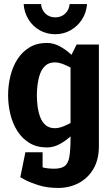

<svg xmlns="http://www.w3.org/2000/svg" viewBox="-20 -720 542 948"><path d="M328.3 -440 468.3 -430V-70L328.3 -40ZM468.3 -70V2Q468.3 68 441.2 114Q414 160 368.3 184Q322.7 208 266.7 208L246.7 113Q282 113 299.5 99.8Q317 86.7 322.7 53.3Q328.3 20 328.3 -40ZM328.3 -440 358.3 -500H468.3V-430ZM411 -163.3 421.7 -160Q421.7 -160 410.7 -143Q399.7 -126 379.7 -101Q359.7 -76 333.2 -51Q306.7 -26 275.7 -9Q244.7 8 211.7 8L251.7 -87Q272 -87 298.8 -98.5Q325.7 -110 351.5 -125.2Q377.3 -140.3 394.2 -151.8Q411 -163.3 411 -163.3ZM411 -336.7Q411 -336.7 394.2 -348.2Q377.3 -359.7 351.5 -374.3Q325.7 -389 298.8 -400.5Q272 -412 251.7 -412L211.7 -508Q244.7 -508 275.7 -491Q306.7 -474 333.2 -449Q359.7 -424 379.7 -399Q399.7 -374 410.7 -357Q421.7 -340 421.7 -340ZM251.7 -412Q222.3 -412 204.5 -396.2Q186.7 -380.3 177.7 -355Q168.7 -329.7 165.3 -302Q162 -274.3 162 -250Q162 -225.7 165.3 -197.5Q168.7 -169.3 177.7 -144Q186.7 -118.7 204.5 -102.8Q222.3 -87 251.7 -87L211.7 8Q162 8 125.7 -14Q89.3 -36 65.8 -73Q42.3 -110 31.2 -156Q20 -202 20 -250Q20 -298 31.2 -344Q42.3 -390 65.8 -427Q89.3 -464 125.7 -486Q162 -508 211.7 -508ZM110.7 72.3Q119.7 77.3 138.3 87Q157 96.7 184.3 104.8Q211.7 113 247.7 113L267.7 208Q212.7 208 170.2 194.5Q127.7 181 104 168Q80.3 155 80.3 155ZM190.3 31.7V155H80.3L105.3 31.7ZM182.7 -700Q184.7 -672.3 204 -653.3Q223.3 -634.3 252.7 -634.3Q283 -634.3 302.3 -653.3Q321.7 -672.3 323.7 -700H409.7Q406.7 -658 385.2 -624.5Q363.7 -591 329.2 -571Q294.7 -551 252.7 -551Q210.7 -551 176.2 -570.5Q141.7 -590 120.7 -624Q99.7 -658 96.7 -700Z"/></svg>

Font: Epunda Slab Light
Style: Regular
Weight: 300
Designer: Simon Atzbach
Foundry: typofactur
Version: Version 1.102